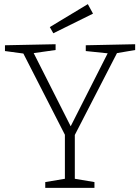

<svg xmlns="http://www.w3.org/2000/svg" viewBox="-20 -909 678 929"><path d="M199 0V-28L294 -44V-257L93 -650L4 -662V-690L249 -695V-667L143 -652L322 -298L501 -651L395 -662V-690L634 -695V-667L546 -652L342 -256V-44L437 -28V0ZM238 -748 221 -778 405 -889 430 -843Z"/></svg>

Font: Bitter Light
Style: Regular
Weight: 300
Designer: Sol Matas, and Bitter project Authors
Foundry: Sol Matas
Version: Version 2.001